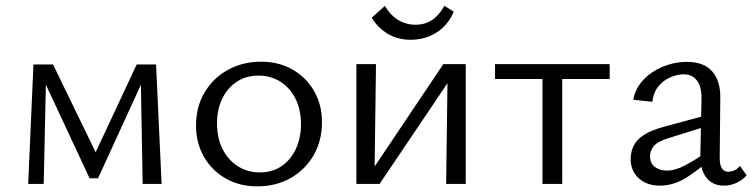

<svg xmlns="http://www.w3.org/2000/svg" viewBox="-20 -636 2606 664"><path d="M77.5 0 95.7 -413H140.1L131.2 0ZM473.4 0 466.6 -381.7 490.7 -393.9 319.1 -19.5H289.8L123.1 -376.5L126.9 -413H163.4L319.7 -91.3H302.3L452.7 -413H519.7L538.9 0Z M869 8.5Q808.2 8.5 760.4 -18.9Q712.6 -46.2 685.3 -93.8Q657.9 -141.5 657.9 -202.1Q657.9 -266.5 687.4 -316.2Q716.8 -365.9 767.9 -394.3Q819 -422.6 883.5 -422.6Q944.3 -422.6 991.5 -395.6Q1038.7 -368.5 1066.1 -321.4Q1093.5 -274.3 1093.5 -213.1Q1093.5 -149.3 1064.6 -99Q1035.6 -48.8 985 -20.2Q934.5 8.5 869 8.5ZM878.3 -39.7Q923.3 -39.7 955.3 -62.5Q987.3 -85.2 1004.1 -123.1Q1020.9 -161 1020.9 -206Q1020.9 -257.6 1001.5 -295.4Q982.2 -333.2 949.2 -353.8Q916.2 -374.5 874.2 -374.5Q830.2 -374.5 797.7 -352.5Q765.2 -330.5 747.9 -293.4Q730.5 -256.3 730.5 -209.7Q730.5 -158.1 750.1 -119.8Q769.7 -81.5 803.3 -60.6Q836.8 -39.7 878.3 -39.7Z M1522.9 0 1528.4 -414.2H1590.6V0ZM1212.5 0V-414.2H1280.3L1274.8 0ZM1255.4 0V-30L1513.1 -414.2H1550.5V-382.5L1292.8 0ZM1399.6 -498.4Q1356.1 -498.4 1321.3 -519Q1286.5 -539.6 1265.5 -574.8L1310.9 -615.5Q1332 -581.2 1358.8 -565.8Q1385.6 -550.4 1416 -550.4Q1450.2 -550.4 1474.8 -567.1Q1499.4 -583.9 1516.7 -616L1549.1 -595.5Q1529.5 -548.9 1489.9 -523.6Q1450.2 -498.4 1399.6 -498.4Z M1856.1 0V-414.2H1924.4V0ZM1692 -362.7V-414.2H2088.5V-362.7Z M2483 6Q2445 6 2423 -21.5Q2401 -49 2402 -101L2406 -290Q2407 -321 2399.5 -340.5Q2392 -360 2378 -369.5Q2364 -379 2344 -379Q2323 -379 2299 -369Q2275 -359 2257.5 -338Q2240 -317 2236 -284L2170 -291Q2175 -320 2192 -344Q2209 -368 2235 -385.5Q2261 -403 2292 -412.5Q2323 -422 2355 -422Q2415 -422 2443.5 -388.5Q2472 -355 2471 -298L2469 -88Q2469 -66 2476.5 -54Q2484 -42 2498 -42Q2509 -42 2520 -47Q2531 -52 2539 -62L2562 -30Q2549 -14 2528 -4Q2507 6 2483 6ZM2262 6Q2217 6 2189 -19.5Q2161 -45 2161 -86Q2161 -110 2171 -131Q2181 -152 2205.5 -168.5Q2230 -185 2274 -197L2440 -242L2445 -206L2291 -158Q2253 -146 2240.5 -130Q2228 -114 2228 -96Q2228 -71 2245 -58.5Q2262 -46 2286 -46Q2316 -46 2352 -65.5Q2388 -85 2432 -116L2443 -92Q2400 -51 2355 -22.5Q2310 6 2262 6Z"/></svg>

Font: Ysabeau
Style: Bold
Weight: 700
Designer: Christian Thalmann (Catharsis Fonts)
Version: Version 2.000;gftools[0.9.27.dev2+g8671c4b]